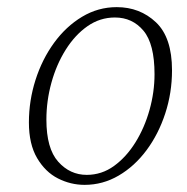

<svg xmlns="http://www.w3.org/2000/svg" viewBox="-20 -505 525 538"><path d="M217 13Q178 13 142.5 -5Q107 -23 84 -62Q61 -101 61 -162Q61 -223 79.5 -281Q98 -339 131.5 -385Q165 -431 210 -458Q255 -485 307 -485Q372 -485 417 -442.5Q462 -400 462 -308Q462 -245 443 -187Q424 -129 390.5 -84Q357 -39 312.5 -13Q268 13 217 13ZM223 -15Q265 -15 299.5 -40Q334 -65 359.5 -106Q385 -147 399 -197Q413 -247 413 -297Q413 -382 382 -419Q351 -456 302 -456Q260 -456 225 -431.5Q190 -407 164 -365.5Q138 -324 124 -273Q110 -222 110 -170Q110 -89 143 -52Q176 -15 223 -15Z"/></svg>

Font: Source Serif Pro Light
Style: Italic
Weight: 300
Italic angle: -12°
Designer: Frank Grießhammer
Foundry: Adobe Systems Incorporated
Version: Version 3.001;hotconv 1.0.111;makeotfexe 2.5.65597